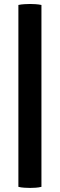

<svg xmlns="http://www.w3.org/2000/svg" viewBox="-20 -799 301 966"><path d="M72.5 -774Q86 -777 103.2 -778Q120.5 -779 131.5 -779Q143.5 -779 159 -778Q174.5 -777 188.5 -774V141Q174.5 144.5 159 145.5Q143.5 146.5 131.5 146.5Q120.5 146.5 103.2 145.5Q86 144.5 72.5 141Z"/></svg>

Font: Signika Negative Light SemiBold
Style: Regular
Weight: 600
Version: Version 2.001